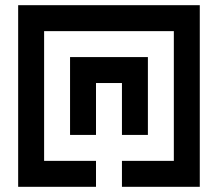

<svg xmlns="http://www.w3.org/2000/svg" viewBox="-20 -720 840 740"><path d="M750 -700H50V0H350V-100H150V-600H650V-100H450V0H750ZM550 -200V-500H250V-200H350V-400H450V-200Z"/></svg>

Font: Mourier
Style: Regular
Weight: 400
Designer: Eric Mourier
Foundry: Velvetyne Type Foundry
Version: Version 2.000;hotconv 1.0.109;makeotfexe 2.5.65596